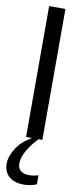

<svg xmlns="http://www.w3.org/2000/svg" viewBox="-146 -897 516 1241"><g transform="rotate(10 111.5 -276.5)"><path d="M69.8 0V-859.4H176.8V0ZM109.4 305.7Q64.9 305.7 35.2 291Q5.4 276.4 -9.3 250.7Q-23.9 225.1 -23.9 191.9Q-23.9 143.1 10 89.8Q43.9 36.6 108.9 0H152.3Q110.4 42 83.5 89.1Q56.6 136.2 56.6 175.8Q56.6 206.1 75.7 222.7Q94.7 239.3 129.9 239.3Q153.8 239.3 171.6 234.9Q189.5 230.5 191.9 230V288.6Q183.6 293.5 158.9 299.6Q134.3 305.7 109.4 305.7Z"/></g></svg>

Font: Antonio Medium
Style: Regular
Weight: 500
Designer: Vernon Adams
Foundry: Vernon Adams
Version: Version 1.002